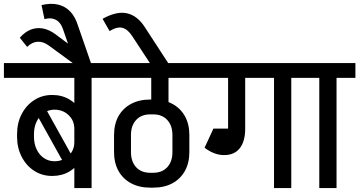

<svg xmlns="http://www.w3.org/2000/svg" viewBox="-45 -959 1832 979"><path d="M334 -233.2V-303.5H392V-233.2ZM299.8 -92.8 120.2 -414.8 163.8 -448.5 343.2 -126.5ZM-25 -562V-637.5H354V-562ZM42 -260.8V-275.8H128.2V-260.8ZM128.2 -274.8H42Q42 -332.2 65.5 -377.4Q89 -422.5 129.5 -448.6Q170 -474.8 221 -474.8L232.5 -399.8Q203 -399.8 179 -383.5Q155 -367.2 141.6 -339Q128.2 -310.8 128.2 -274.8ZM392 -302.2H334Q334 -344 304.9 -371.9Q275.8 -399.8 232.5 -399.8L221 -474.8Q270.2 -474.8 308.6 -452.2Q347 -429.8 369.5 -390.6Q392 -351.5 392 -302.2ZM128.2 -261.8Q128.2 -226.5 141.6 -197.9Q155 -169.2 179 -153Q203 -136.8 232.5 -136.8L221 -61.8Q170 -61.8 129.5 -87.9Q89 -114 65.5 -159.6Q42 -205.2 42 -261.8ZM392 -234.2Q392 -185.2 369.5 -146Q347 -106.8 308.6 -84.2Q270.2 -61.8 221 -61.8L232.5 -136.8Q275.8 -136.8 304.9 -164.6Q334 -192.5 334 -234.2ZM334 0V-626.2H422V0ZM238 -562V-637.5H518.2V-562Z M336.2 -630 206.5 -724.8 237.2 -784.8 411.2 -654.8ZM93.5 -719.8 56 -766.5Q81.5 -796 111.2 -807.8Q141 -819.5 173.1 -813.9Q205.2 -808.2 237.2 -784.8L206.5 -724.8Q177 -747.5 147.9 -746.2Q118.8 -745 93.5 -719.8ZM335.8 -637.5 275.8 -811.5 352.2 -829.5 418.8 -637.5ZM275.8 -811.5Q264.2 -845.2 239.6 -858.1Q215 -871 181.8 -861.5L166.8 -933Q214.5 -944.5 251.5 -935.5Q288.5 -926.5 313.8 -899.5Q339 -872.5 352.2 -829.5Z M468 -562V-637.5H998.8V-562ZM719.2 -2.2V-78H737.2V-2.2ZM536.5 -183.2V-271.2H622.8V-183.2ZM834.2 -183.2V-271.2H920.5V-183.2ZM719.2 -375.8V-451.5H737.2V-375.8ZM726.2 -417V-615H814.2V-417ZM920.5 -183.5Q920.5 -128.2 897.8 -87.4Q875 -46.5 833.9 -24.4Q792.8 -2.2 736 -2.2V-78Q781.5 -78 807.9 -106.5Q834.2 -135 834.2 -183.5ZM920.5 -270.2H834.2Q834.2 -318.8 807.9 -347.2Q781.5 -375.8 736 -375.8V-451.5Q792.8 -451.5 833.9 -429.4Q875 -407.2 897.8 -366.8Q920.5 -326.2 920.5 -270.2ZM536.5 -183.5H622.8Q622.8 -135 649.1 -106.5Q675.5 -78 721 -78V-2.2Q665.2 -2.2 623.6 -24.4Q582 -46.5 559.2 -87.4Q536.5 -128.2 536.5 -183.5ZM536.5 -270.2Q536.5 -326.2 559.2 -366.8Q582 -407.2 623.6 -429.4Q665.2 -451.5 721 -451.5V-375.8Q675.5 -375.8 649.1 -347.2Q622.8 -318.8 622.8 -270.2Z M719.2 -637.5 629.2 -774.8 693.5 -820.5 812.5 -637.5ZM629.2 -774.8Q606.5 -809.8 579.4 -817Q552.2 -824.2 513.8 -800.5L478 -863Q549.2 -903 602.4 -891.2Q655.5 -879.5 693.5 -820.5Z M949 -562V-637.5H1296.2V-562ZM1118 -302.2V-630H1205.2V-302.2ZM1097.8 -168.2V-248.2Q1120.8 -248.2 1133.2 -262.4Q1145.8 -276.5 1145.8 -303.2H1205.2Q1205.2 -238.2 1177.6 -203.2Q1150 -168.2 1097.8 -168.2ZM998.2 -205.8 1035.8 -278.2Q1074.2 -248.2 1097.8 -248.2V-168.2Q1047.2 -168.2 998.2 -205.8ZM998.2 -205.8 1043.2 -303.2H1160.8V-228.2ZM1352.2 0V-626.2H1440.2V0ZM1256.2 -562V-637.5H1536.5V-562Z M1583 0V-626.2H1671V0ZM1487 -562V-637.5H1767.2V-562Z"/></svg>

Font: Akshar Light
Style: Regular
Weight: 300
Designer: Tall Chai
Foundry: Tall Chai
Version: Version 1.100